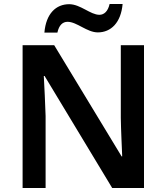

<svg xmlns="http://www.w3.org/2000/svg" viewBox="-20 -1033 833 960"><path d="M202 -870H267C275 -907 293 -924 318 -924C364 -924 415 -871 469 -871C535 -871 585 -920 593 -1013H528C520 -977 501 -959 477 -959C432 -959 382 -1012 326 -1012C260 -1012 210 -965 202 -870ZM700 -93V-807H584V-444C585 -379 589 -304 591 -251H588L251 -807H93V-93H208V-453C206 -523 202 -593 199 -653H203L541 -93Z"/></svg>

Font: Noto Sans Kannada UI SemiBold
Style: Regular
Weight: 600
Designer: Jelle Bosma - Monotype Design Team
Foundry: Monotype Imaging Inc.
Version: Version 2.005